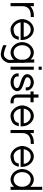

<svg xmlns="http://www.w3.org/2000/svg" viewBox="1909 -2748 1112 4970"><g transform="rotate(90 2465.0 -263.0)"><path d="M140 -490C198.7 -549.8 284.5 -583 380 -583H420V-503H380C232.6 -503 141 -432.5 140 -286.8V-282V-242V-20V20H60V-20V-242V-282C60 -283.3 60 -284.6 60 -285.9V-543V-583H140V-543Z M557.9 -321H935C935 -411 855 -502 745 -503C647.6 -503 573.3 -429.5 557.9 -321ZM478.1 -241H475V-281V-321H477.6C496.3 -464.5 613.1 -582.1 745 -583C890 -583 1015 -441 1015 -281V-241H975H558.2C575.7 -130.8 663.9 -46.6 756 -60H757C870 -75 900 -100 920 -165L928 -193H1012L996 -141C970 -54 905 2 767 20C634 37.4 500.1 -94.1 478.1 -241Z M1070 -282C1070 -441 1196 -582 1340 -583C1408.2 -583 1472.3 -551.3 1520.8 -501.3L1520 -552L1519 -593H1599L1600 -554L1603.4 -346.4C1607.8 -325.5 1610.1 -303.9 1610 -282C1610 -263.8 1608.4 -245.8 1605.3 -228.2L1610 57C1610 108 1565 178 1533 209C1503 241 1436 286 1346 269C1270 256 1236 245 1175 220L1150 210V124L1205 146C1264 170 1291 179 1360 191C1418 201 1452 180 1476 154V153C1502 127 1530 84 1530 57L1527.9 -68.6C1478.9 -14.1 1412.1 20.5 1340 20C1195 20 1070 -122 1070 -282ZM1150 -282C1150 -152 1232 -59 1340 -60C1433.1 -60 1506.5 -126.4 1525.3 -227.5L1523.4 -343.7C1502.2 -439.1 1431.5 -502.2 1340 -503C1231 -503 1150 -411 1150 -282Z M1745 -707H1705V-787H1745H1746H1786V-707H1746ZM1705 -543V-583H1785V-543V-20V20H1705V-20Z M2320 -413V-373H2240V-413C2240 -465 2191 -502 2110 -503C2030 -503 1981 -464 1980 -413C1980 -313 2341 -334 2340 -150C2340 -57 2228 21 2110 20C1993 20 1880 -57 1880 -150V-190H1960V-150C1960 -99 2018 -59 2110 -60C2203 -60 2261 -98 2260 -150C2260 -250 1901 -227 1900 -413C1900 -505 2004 -582 2110 -583C2218 -583 2320 -505 2320 -413Z M2506 -497V-152C2507 -84 2535 -60 2615 -60H2655V20H2615C2505 20 2427 -48 2426 -152V-497H2388H2348V-577H2388H2426V-664V-704H2506V-664V-577H2588H2628V-497H2588Z M2792.9 -321H3170C3170 -411 3090 -502 2980 -503C2882.6 -503 2808.3 -429.5 2792.9 -321ZM2713.1 -241H2710V-281V-321H2712.6C2731.3 -464.5 2848.1 -582.1 2980 -583C3125 -583 3250 -441 3250 -281V-241H3210H2793.2C2810.7 -130.8 2898.9 -46.6 2991 -60H2992C3105 -75 3135 -100 3155 -165L3163 -193H3247L3231 -141C3205 -54 3140 2 3002 20C2869 37.4 2735.1 -94.1 2713.1 -241Z M3425 -490C3483.7 -549.8 3569.5 -583 3665 -583H3705V-503H3665C3517.6 -503 3426 -432.5 3425 -286.8V-282V-242V-20V20H3345V-20V-242V-282C3345 -283.3 3345 -284.6 3345 -285.9V-543V-583H3425V-543Z M3842.9 -321H4220C4220 -411 4140 -502 4030 -503C3932.6 -503 3858.3 -429.5 3842.9 -321ZM3763.1 -241H3760V-281V-321H3762.6C3781.3 -464.5 3898.1 -582.1 4030 -583C4175 -583 4300 -441 4300 -281V-241H4260H3843.2C3860.7 -130.8 3948.9 -46.6 4041 -60H4042C4155 -75 4185 -100 4205 -165L4213 -193H4297L4281 -141C4255 -54 4190 2 4052 20C3919 37.4 3785.1 -94.1 3763.1 -241Z M4355 -282C4355 -441 4481 -582 4625 -583C4697.6 -583 4765.5 -547.1 4815 -491.5V-759V-799H4895V-759V-285.7V-282V-20V20H4815V-20V-70.9C4765.7 -15.1 4698.1 20.5 4625 20C4480 20 4355 -122 4355 -282ZM4435 -282C4435 -152 4517 -59 4625 -60C4732.7 -60 4814 -148.8 4815 -277.3V-282C4815 -411 4735 -502 4625 -503C4516 -503 4435 -411 4435 -282Z"/></g></svg>

Font: Nordica Plus
Style: NordicaClassicLight
Weight: 300
Version: Version 1.01